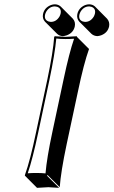

<svg xmlns="http://www.w3.org/2000/svg" viewBox="-20 -817 530 896"><path d="M200.7 -444.8Q228 -574.2 232.9 -645L235.8 -647.9Q237.8 -647.9 286.1 -645Q286.1 -645 338.9 -647.9V-645L395.5 -588.4Q371.1 -521 343.3 -388.2L291 -143.6Q263.7 -14.2 258.8 56.6L202.1 0L199.2 2.9L255.9 59.6Q253.9 59.6 205.6 56.6Q205.6 56.6 152.8 59.6L96.2 2.9V0Q121.1 -68.8 148.4 -200.2ZM180.7 -751Q187 -781.2 217.8 -793.5Q227.5 -796.9 236.3 -796.9Q252.4 -796.4 263.2 -786.6L319.8 -730Q333 -715.3 329.1 -694.3Q322.8 -664.1 292 -652.3Q282.2 -648.9 273.4 -648.4Q257.3 -648.9 246.6 -659.2L189.9 -715.8Q176.8 -730.5 180.7 -751ZM340.8 -751Q347.2 -780.3 376.5 -793Q386.7 -796.9 396.5 -796.9Q412.6 -796.4 423.3 -786.6L479.5 -730Q492.7 -715.3 489.3 -694.3Q482.9 -664.1 452.1 -652.3Q442.4 -648.9 433.6 -648.4Q417.5 -649.4 406.7 -659.2L350.1 -715.8Q336.9 -730.5 340.8 -751ZM350.6 -749Q345.2 -724.6 366.2 -716.8Q371.6 -715.3 377 -714.8Q402.8 -714.8 418 -740.2Q421.4 -747.1 422.9 -752.9Q428.2 -777.3 406.7 -785.2Q401.4 -786.6 396.5 -787.1Q370.6 -787.1 355.5 -761.7Q352.1 -754.9 350.6 -749ZM190.4 -749Q185.1 -724.6 206.5 -716.8Q211.9 -715.3 216.8 -714.8Q242.7 -714.8 257.8 -740.2Q261.2 -747.1 262.7 -752.9Q268.1 -777.3 247.1 -785.2Q241.7 -786.6 236.3 -787.1Q210.4 -787.1 195.3 -761.7Q191.9 -754.9 190.4 -749ZM210.4 -442.9 158.2 -197.8Q132.3 -75.2 109.4 -8.3Q127.4 -9.8 148.9 -9.8Q174.3 -9.8 192.4 -7.8Q198.2 -78.6 224.6 -202.1L276.9 -447.3Q303.2 -571.3 325.7 -636.2Q307.1 -634.8 286.1 -634.8Q260.7 -634.8 242.7 -637.2Q236.3 -566.4 210.4 -442.9Z"/></svg>

Font: Linux Biolinum Shadow O
Style: Italic
Weight: 400
Italic angle: -12°
Designer: Philipp H. Poll
Foundry: Philipp H. Poll
Version: Version 0.6.2